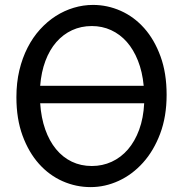

<svg xmlns="http://www.w3.org/2000/svg" viewBox="-20 -745 753 777"><path d="M561.5 -397.9Q556.2 -454.6 538.3 -499.5Q520.5 -544.4 493.2 -575.4Q465.8 -606.4 429.7 -623Q393.6 -639.6 351.6 -639.6Q308.1 -639.6 271.7 -622.8Q235.4 -606 208 -574.7Q180.7 -543.5 163.8 -498.5Q147 -453.6 142.6 -397.9ZM142.6 -327.1Q146.5 -268.1 163.1 -221.2Q179.7 -174.3 206.8 -141.4Q233.9 -108.4 270.5 -90.8Q307.1 -73.2 351.6 -73.2Q394.5 -73.2 431.9 -90.3Q469.2 -107.4 497.6 -140.1Q525.9 -172.9 543.2 -220Q560.5 -267.1 563.5 -327.1ZM654.3 -361.3Q654.3 -273.4 628.2 -204.1Q602.1 -134.8 558.8 -86.7Q515.6 -38.6 460.4 -13.2Q405.3 12.2 346.7 12.2Q287.6 12.2 233.4 -11.7Q179.2 -35.6 137.7 -82Q96.2 -128.4 71.3 -196Q46.4 -263.7 46.4 -351.6Q46.4 -410.2 58.3 -460.4Q70.3 -510.7 91.6 -552.2Q112.8 -593.8 142.1 -626Q171.4 -658.2 205.8 -680.2Q240.2 -702.1 278.6 -713.6Q316.9 -725.1 356.4 -725.1Q414.6 -725.1 468.5 -701.2Q522.5 -677.2 563.7 -630.9Q605 -584.5 629.6 -516.8Q654.3 -449.2 654.3 -361.3Z"/></svg>

Font: Andika Phon
Style: Regular
Weight: 400
Designer: Victor Gaultney, Annie Olsen, Julie Remington, Don Collingsworth, Eric Hays, Becca Hirsbrunner
Foundry: SIL International
Version: Version 5.000